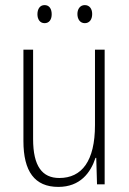

<svg xmlns="http://www.w3.org/2000/svg" viewBox="-20 -724 507 754"><path d="M127 -668C127 -648 137 -633 155 -633C173 -633 183 -647 183 -668C183 -690 173 -704 155 -704C137 -704 127 -689 127 -668ZM284 -669C284 -648 295 -633 313 -633C331 -633 342 -647 342 -669C342 -690 331 -704 313 -704C295 -704 284 -689 284 -669ZM391 -529H353V-233C353 -91 301 -25 213 -25C146 -25 110 -71 110 -178V-529H72V-170C72 -51 116 10 209 10C295 10 336 -46 355 -104H358L361 0H391Z"/></svg>

Font: Noto Sans Myanmar Condensed ExtraLight
Style: Regular
Weight: 200
Width: 3
Designer: Monotype Design Team
Foundry: Monotype Imaging Inc.
Version: Version 2.107